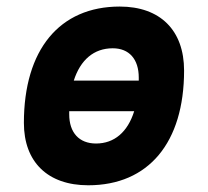

<svg xmlns="http://www.w3.org/2000/svg" viewBox="-20 -547 626 577"><path d="M245.1 9.8C426.3 9.8 533.2 -118.2 533.2 -335C533.2 -456.1 461.4 -527.3 339.8 -527.3C158.7 -527.3 51.8 -397.5 51.8 -177.7C51.8 -60.1 123.5 9.8 245.1 9.8ZM268.6 -115.7C217.8 -115.7 188 -148.4 188 -203.6C188 -206.5 188 -210 188 -212.9H383.3C363.8 -150.4 323.7 -115.7 268.6 -115.7ZM201.7 -304.7C221.7 -367.2 262.2 -401.9 318.8 -401.9C368.2 -401.9 397 -369.1 397 -314C397 -311 397 -307.6 397 -304.7Z"/></svg>

Font: Cascadia Code
Style: Bold Italic
Weight: 700
Italic angle: -10°
Monospace: yes
Designer: Aaron Bell
Foundry: Saja Typeworks
Version: Version 2404.023